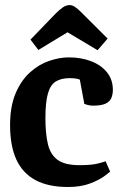

<svg xmlns="http://www.w3.org/2000/svg" viewBox="-20 -740 494 772"><path d="M253.1 11.9Q174.6 11.9 122.8 -15.7Q71 -43.4 45.7 -98.6Q20.5 -153.8 20.5 -236.9Q20.5 -312.5 42.8 -364.8Q65.2 -417.2 100.8 -449.2Q136.5 -481.2 177.8 -495.2Q219.1 -509.3 256.9 -509.3Q306.3 -509.3 346.3 -493.9Q386.3 -478.6 410 -449.4Q433.8 -420.2 433.8 -378.2Q433.8 -360.9 427.8 -346.3Q421.8 -331.7 404.8 -323.4Q387.8 -315.2 353.2 -315.2Q343 -315.2 332.2 -318.1Q321.3 -321 319.1 -322.2L301 -419.7Q297 -421.9 287 -423.8Q277.1 -425.8 260.1 -425.8Q226.4 -425.8 204.5 -412.5Q182.7 -399.3 172.7 -364.2Q162.6 -329.1 162.6 -264.6Q162.6 -201.9 172.8 -159.8Q182.9 -117.8 212.2 -96.8Q241.4 -75.9 299.7 -75.9Q346.7 -75.9 371.3 -82Q395.9 -88 404.6 -91.6L422.9 -49.9Q419.9 -46.9 399.2 -31.5Q378.4 -16.1 341.7 -2.1Q304.9 11.9 253.1 11.9ZM372.4 -538.1 251.5 -610.2 134.3 -539.1 102.6 -580.7 203.3 -685.1Q217.3 -699.1 231.4 -709.4Q245.6 -719.6 259.7 -719.6Q270.8 -719.6 282.2 -711.7Q293.6 -703.7 304.6 -692.7L412.7 -584.9Z"/></svg>

Font: Faustina Light
Style: Regular
Weight: 300
Designer: Alfonso Garcia
Foundry: http://www.omnibus-type.com
Version: Version 1.200